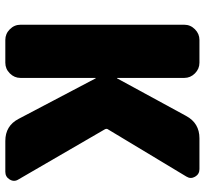

<svg xmlns="http://www.w3.org/2000/svg" viewBox="-44 -726 770 722"><g transform="rotate(90 341.0 -365.0)"><path d="M467 -373 655 -49Q665 -33 655 -16.5Q645 0 626 0H510Q453 0 427 -50L275 -339Q275 -340 274 -340Q273 -340 273 -339V-57Q273 -34 256 -17Q239 0 216 0H130Q107 0 90 -17Q73 -34 73 -57V-673Q73 -696 90 -713Q107 -730 130 -730H216Q239 -730 256 -713Q273 -696 273 -673V-421Q273 -420 274 -420Q275 -420 275 -421L416 -680Q443 -730 500 -730H616Q635 -730 644.5 -713.5Q654 -697 644 -681L467 -387Q462 -381 467 -373Z"/></g></svg>

Font: Rounded Mplus 1c Black
Style: Regular
Weight: 900
Version: Version 1.059.20150529